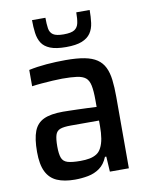

<svg xmlns="http://www.w3.org/2000/svg" viewBox="-82 -778 661 846"><g transform="rotate(-10 248.0 -354.5)"><path d="M185 8Q137 8 105 -6Q73 -20 57 -52.5Q41 -85 41 -141Q41 -200 54 -233.5Q67 -267 98 -281.5Q129 -296 184 -296Q195 -296 212 -295.5Q229 -295 249.5 -294.5Q270 -294 292 -293Q314 -292 334 -291V-321Q334 -363 329 -387Q324 -411 310.5 -422Q297 -433 271.5 -436.5Q246 -440 206 -440Q188 -440 163.5 -438.5Q139 -437 114.5 -435Q90 -433 70 -430V-503Q107 -511 149.5 -514.5Q192 -518 235 -518Q285 -518 319 -511.5Q353 -505 374.5 -490.5Q396 -476 407.5 -452.5Q419 -429 423 -396Q427 -363 427 -319V0H342L338 -68H332Q319 -36 296 -19.5Q273 -3 244 2.5Q215 8 185 8ZM223 -69Q246 -69 264 -72.5Q282 -76 295.5 -84.5Q309 -93 317 -109Q326 -126 330 -150Q334 -174 334 -205V-230H208Q176 -230 160 -224Q144 -218 138.5 -200.5Q133 -183 133 -149Q133 -116 139.5 -98.5Q146 -81 165.5 -75Q185 -69 223 -69ZM248 -574Q203 -574 177 -584.5Q151 -595 139 -614Q127 -633 123.5 -659.5Q120 -686 120 -717H180Q180 -688 183 -669Q186 -650 200 -640.5Q214 -631 247 -631Q281 -631 295.5 -640.5Q310 -650 314 -669Q318 -688 318 -717H378Q378 -686 374.5 -659.5Q371 -633 358 -614Q345 -595 319 -584.5Q293 -574 248 -574Z"/></g></svg>

Font: Saira SemiCondensed Medium
Style: Regular
Weight: 500
Width: 4
Designer: Hector Gatti with collaboration of the Omnibus-Type team
Foundry: Omnibus-Type
Version: Version 1.101